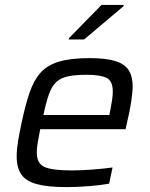

<svg xmlns="http://www.w3.org/2000/svg" viewBox="-20 -755 611 783"><path d="M251 8Q175 8 130.5 -4Q86 -16 67 -43.5Q48 -71 48 -117Q48 -144 53.5 -178Q59 -212 68 -254Q83 -325 100 -375.5Q117 -426 144.5 -457.5Q172 -489 220 -503.5Q268 -518 345 -518Q412 -518 450.5 -506Q489 -494 505 -468.5Q521 -443 521 -402Q521 -380 515 -340Q509 -300 498 -255L492 -228H144Q138 -198 134 -174.5Q130 -151 130 -133Q130 -89 160.5 -74.5Q191 -60 274 -60Q310 -60 356.5 -63.5Q403 -67 439 -72L425 -6Q393 0 344.5 4Q296 8 251 8ZM157 -286H426L429 -301Q434 -327 437 -346.5Q440 -366 440 -381Q440 -425 414.5 -437.5Q389 -450 333 -450Q286 -450 256.5 -443.5Q227 -437 209 -420Q191 -403 179.5 -370.5Q168 -338 157 -286ZM260 -594 261 -599 394 -735H485L484 -730L323 -594Z"/></svg>

Font: Saira
Style: Italic
Weight: 400
Italic angle: -12°
Designer: Hector Gatti with collaboration of the Omnibus-Type team
Foundry: Omnibus-Type
Version: Version 1.100; ttfautohint (v1.8.3)